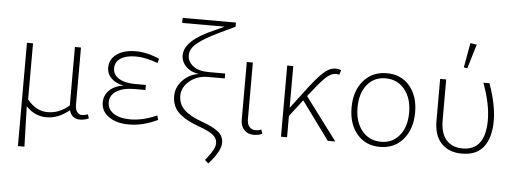

<svg xmlns="http://www.w3.org/2000/svg" viewBox="-57 -905 3457 1292"><g transform="rotate(5 1671.5 -258.5)"><path d="M99 217V-481H140V-102Q199 -28 278 -28Q357 -28 423 -86V-87V-481H464V-95Q464 -64 476.5 -46.5Q489 -29 510 -29Q528 -29 550 -37L558 -10Q528 3 500 3Q443 3 427 -54Q353 7 273 7Q194 7 135 -55L143 217Z M830 7Q746 7 694 -29.5Q642 -66 642 -126Q642 -176 678 -209.5Q714 -243 772 -251Q721 -259 689.5 -289.5Q658 -320 658 -363Q658 -419 706 -453.5Q754 -488 833 -488Q911 -488 994 -451L986 -422Q902 -453 837 -453Q773 -453 735.5 -429Q698 -405 698 -361Q698 -318 738.5 -293Q779 -268 849 -268H921V-234H845Q772 -234 727 -206.5Q682 -179 682 -131Q682 -83 723.5 -55.5Q765 -28 837 -28Q920 -28 1015 -70L1024 -41Q924 7 830 7Z M1128 -739H1488V-711L1373 -656Q1288 -615 1239.5 -576.5Q1191 -538 1191 -493Q1191 -450 1228.5 -420.5Q1266 -391 1336 -391H1446V-358H1332Q1259 -358 1208.5 -315.5Q1158 -273 1158 -217Q1158 -159 1198 -121Q1238 -83 1317 -55Q1396 -27 1431 2Q1466 31 1466 76Q1466 132 1385 222L1361 200Q1426 123 1426 83Q1426 48 1396.5 25Q1367 2 1298 -22Q1209 -54 1163 -97.5Q1117 -141 1117 -210Q1117 -269 1160 -315.5Q1203 -362 1268 -373Q1215 -380 1182.5 -412.5Q1150 -445 1150 -489Q1150 -590 1350 -675L1415 -705H1128Z M1672 3Q1632 3 1608 -22.5Q1584 -48 1584 -91V-481H1625V-97Q1625 -66 1640.5 -47.5Q1656 -29 1683 -29Q1703 -29 1721 -37L1730 -9Q1707 3 1672 3Z M1857 0V-481H1898V-199L1983 -311Q2053 -405 2097 -447Q2141 -489 2185 -489Q2201 -489 2221 -482L2212 -450Q2197 -453 2187 -453Q2153 -453 2114.5 -414.5Q2076 -376 2008 -288L2224 0H2173L1985 -257L1898 -144V0Z M2313 -237Q2313 -350 2372.5 -419Q2432 -488 2530 -488Q2626 -488 2684 -420.5Q2742 -353 2742 -242Q2742 -129 2682.5 -59.5Q2623 10 2526 10Q2429 10 2371 -58Q2313 -126 2313 -237ZM2531 -25Q2608 -25 2655 -83Q2702 -141 2702 -237Q2702 -334 2653 -393.5Q2604 -453 2524 -453Q2446 -453 2399.5 -394.5Q2353 -336 2353 -241Q2353 -144 2401.5 -84.5Q2450 -25 2531 -25Z M3066 -568 3042 -572 3072 -739 3115 -732ZM3079 7Q2991 7 2940.5 -46Q2890 -99 2890 -198V-481H2931V-205Q2931 -117 2971 -72.5Q3011 -28 3081 -28Q3234 -28 3234 -233Q3234 -341 3182 -481H3223Q3274 -340 3274 -231Q3274 -119 3226.5 -56Q3179 7 3079 7Z"/></g></svg>

Font: Cantarell Light
Style: Regular
Weight: 300
Designer: Dave Crossland, Nikolaus Waxweiler, Florian Fecher, Jacques Le Bailly, Eben Sorkin, Alexei Vanyashin, Alexios Zavras, Em
Version: Version 0.303